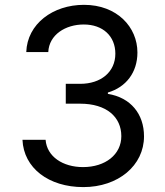

<svg xmlns="http://www.w3.org/2000/svg" viewBox="-20 -757 678 787"><path d="M321.7 9.9C464.5 9.9 570.3 -78.5 570.3 -198.2C570.3 -290.1 515.3 -357.2 422.2 -372.2V-377.8C496.4 -399.5 543.3 -459.9 543.3 -541.9C543.3 -645.6 460.2 -737.2 324.2 -737.2C196.7 -737.2 91.6 -659.1 87.7 -543.7H177.9C181.1 -614.7 248.6 -656.6 323.2 -656.6C401.6 -656.6 452.8 -609 452.8 -536.9C452.8 -462 393.8 -413.4 308.6 -413.4H249.6V-332H308.6C416.9 -332 477.3 -277.3 477.3 -198.9C477.3 -123.6 411.9 -72.1 320.3 -72.1C237.6 -72.1 172.2 -115.1 166.9 -183.9H72.1C77.1 -68.5 179 9.9 321.7 9.9Z"/></svg>

Font: Margiela Sans Text
Style: Regular
Weight: 400
Designer: Stefan Endress, Andreas Faust
Version: Version 1.100;FEAKit 1.0